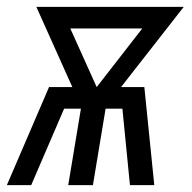

<svg xmlns="http://www.w3.org/2000/svg" viewBox="-41 -540 561 560"><path d="M-21 0 102 -286H170L65 -520H495L312 -286H380L409 0H338L316 -223H267L230 0H158L195 -223H146L50 0ZM241 -286 374 -457H164Z"/></svg>

Font: Iosevka Oblique
Style: Regular
Weight: 400
Italic angle: -9°
Monospace: yes
Designer: Belleve Invis
Foundry: Belleve Invis
Version: Version 32.5.0; ttfautohint (v1.8.4)